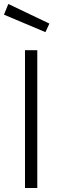

<svg xmlns="http://www.w3.org/2000/svg" viewBox="-39 -948 295 968"><path d="M87 0V-695H149V0ZM3 -928 210 -829 190 -786 -19 -874Z"/></svg>

Font: Titillium Web
Style: Light
Weight: 300
Version: Version 1.001;PS 57.000;hotconv 1.0.70;makeotf.lib2.5.55311